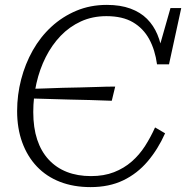

<svg xmlns="http://www.w3.org/2000/svg" viewBox="-20 -748 761 785"><path d="M94 -385Q130 -385 165.5 -386.5Q201 -388 236.5 -389Q272 -390 307.5 -390.5Q343 -391 379 -392.5Q415 -394 451 -394L437 -336Q392 -338 348.5 -339Q305 -340 261.5 -341Q218 -342 174.5 -343.5Q131 -345 87 -346ZM352 -28Q405 -28 446 -44Q487 -60 518.5 -87.5Q550 -115 573 -151Q596 -187 614 -227L655 -203Q626 -138 583.5 -88Q541 -38 483.5 -10.5Q426 17 350 17Q281 17 225.5 -4.5Q170 -26 131 -67Q92 -108 71 -165.5Q50 -223 50 -294Q50 -360 66.5 -423.5Q83 -487 114 -542Q145 -597 190 -638.5Q235 -680 292 -704Q349 -728 417 -728Q472 -728 513 -713Q554 -698 581 -671Q608 -644 623.5 -607Q639 -570 645 -525L626 -536L677 -715H721L671 -485H622Q614 -544 590 -588Q566 -632 523.5 -657Q481 -682 415 -682Q358 -682 311 -660.5Q264 -639 228 -601.5Q192 -564 167 -514.5Q142 -465 129 -407.5Q116 -350 116 -290Q116 -226 132 -177.5Q148 -129 179 -95.5Q210 -62 253.5 -45Q297 -28 352 -28Z"/></svg>

Font: Roboto Serif ExtraLight
Style: Italic
Weight: 250
Italic angle: -10°
Designer: Greg Gazdowicz
Foundry: Commercial Type
Version: Version 1.008